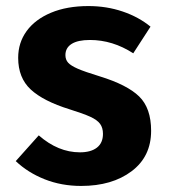

<svg xmlns="http://www.w3.org/2000/svg" viewBox="-20 -599 562 634"><path d="M477 -511 420 -423Q352 -467 277 -467Q237 -467 216.5 -454Q196 -441 196 -417Q196 -402 205 -392Q214 -382 237 -372Q260 -362 309 -347Q400 -319 439.5 -280.5Q479 -242 479 -167Q479 -82 414.5 -33.5Q350 15 248 15Q183 15 127.5 -7Q72 -29 32 -67L108 -152Q172 -96 244 -96Q280 -96 300 -111.5Q320 -127 320 -157Q320 -177 310.5 -190Q301 -203 278 -213.5Q255 -224 210 -238Q123 -265 81.5 -303.5Q40 -342 40 -408Q40 -458 68 -496.5Q96 -535 148.5 -557Q201 -579 272 -579Q332 -579 385 -561Q438 -543 477 -511Z"/></svg>

Font: FiraGOUPP
Style: Bold
Weight: 700
Designer: bBox Type
Foundry: bBox Type GmbH
Version: Version 1.001